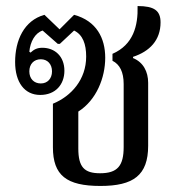

<svg xmlns="http://www.w3.org/2000/svg" viewBox="-20 -605 600 635"><path d="M312 10C421 10 470 -25 470 -123V-331C470 -368 454 -399 420 -413V-417C475 -435 511 -472 511 -531C511 -570 490 -585 435 -585C437 -520 421 -457 352 -427V-404C376 -392 389 -367 389 -327V-119C389 -57 369 -32 311 -32C259 -32 239 -52 239 -114V-236C299 -274 328 -348 328 -414C328 -479 299 -536 225 -556L177 -508L127 -556C59 -537 30 -471 30 -400C30 -333 61 -291 113 -291C164 -291 193 -326 193 -371C193 -419 161 -447 120 -447C102 -447 92 -441 81 -431L77 -434C80 -467 96 -496 121 -504L171 -460H178L225 -504C254 -490 265 -459 265 -418C265 -342 216 -287 155 -262V-118C155 -25 200 10 312 10ZM115 -329C92 -329 77 -345 77 -369C77 -393 92 -409 115 -409C137 -409 152 -393 152 -369C152 -345 137 -329 115 -329Z"/></svg>

Font: Noto Serif Thai SemiCondensed
Style: Regular
Weight: 400
Width: 4
Designer: Monotype Design Team
Foundry: Monotype Imaging Inc.
Version: Version 2.002